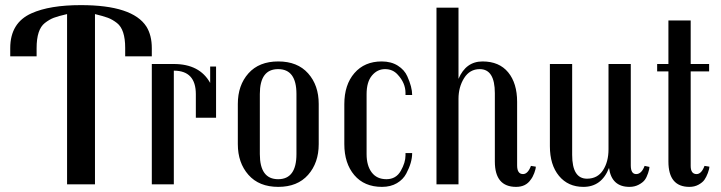

<svg xmlns="http://www.w3.org/2000/svg" viewBox="-20 -720 2816 750"><path d="M573 -500H469V-533Q469 -605 437 -630Q419 -644 401.5 -650.5Q384 -657 351 -665V0H242V-665Q207 -657 190 -650.5Q173 -644 155 -630Q123 -605 123 -532V-500H20V-532Q20 -631 103 -668Q174 -700 296 -700Q498 -700 552 -616Q573 -582 573 -532Z M824 -260H745V-352Q745 -444 659 -444V0H573V-470H659Q760 -470 801 -396V-460H824Z M1225 -157Q1225 -84 1183.5 -37Q1142 10 1067 10Q992 10 950.5 -37Q909 -84 909 -157V-314Q909 -387 950.5 -433.5Q992 -480 1067 -480Q1142 -480 1183.5 -433.5Q1225 -387 1225 -314ZM1138 -118V-353Q1138 -450 1066.5 -450Q995 -450 995 -353V-118Q995 -20 1066.5 -20Q1138 -20 1138 -118Z M1590 -122Q1590 -85 1567 -42Q1555 -19 1530.5 -4.5Q1506 10 1472 10Q1403 10 1364 -36Q1325 -82 1325 -157V-313Q1325 -389 1364.5 -434.5Q1404 -480 1471 -480Q1508 -480 1534 -463.5Q1560 -447 1571 -422Q1590 -380 1590 -349H1564V-357Q1564 -396 1533 -429Q1514 -450 1484 -450Q1454 -450 1433 -425Q1412 -400 1412 -352V-118Q1412 -73 1432 -46.5Q1452 -20 1489.5 -20Q1527 -20 1545.5 -52.5Q1564 -85 1564 -113V-122Z M2023 -40Q2042 -40 2054 -72L2073 -69Q2073 -60 2067 -44Q2061 -28 2053 -18Q2034 10 1996 10Q1913 10 1913 -89V-356Q1913 -450 1854 -450Q1815 -450 1793 -415Q1771 -380 1771 -334V0H1685V-690H1771V-412Q1800 -480 1865 -480Q1930 -480 1965 -437.5Q2000 -395 2000 -322V-74Q2000 -40 2023 -40Z M2444 -74Q2444 -40 2465 -40Q2486 -40 2498 -72L2517 -68Q2517 -60 2511.5 -43.5Q2506 -27 2498.5 -17Q2491 -7 2475 1.5Q2459 10 2439 10Q2369 10 2359 -64Q2330 10 2259 10Q2199 10 2163.5 -33Q2128 -76 2128 -149V-470H2215V-115Q2215 -22 2273 -22Q2314 -22 2335.5 -55Q2357 -88 2357 -137V-470H2444Z M2701 -40Q2720 -40 2732 -72L2751 -69Q2751 -60 2745 -44Q2739 -28 2731.5 -17.5Q2724 -7 2708.5 1.5Q2693 10 2673 10Q2591 10 2591 -89V-441H2547V-470H2591V-640H2678V-470H2750V-441H2678V-72Q2678 -40 2701 -40Z"/></svg>

Font: Trochut
Style: Regular
Weight: 400
Designer: Andreu Balius
Foundry: Andreu Balius
Version: Version 1.001